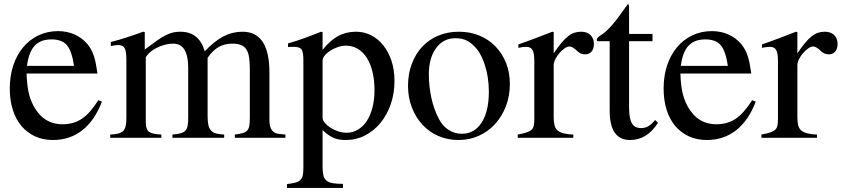

<svg xmlns="http://www.w3.org/2000/svg" viewBox="-20 -666 4068 928"><path d="M472.7 -174.8Q437.5 -83 377.4 -36.1Q317.4 10.7 236.3 10.7Q188.5 10.7 149.9 -6.8Q111.3 -24.4 84 -56.6Q56.6 -88.9 42 -134.8Q27.3 -180.7 27.3 -238.3Q27.3 -299.8 44.4 -350.6Q61.5 -401.4 92.3 -438Q123 -474.6 166 -495.1Q209 -515.6 260.7 -515.6Q304.7 -515.6 341.3 -499Q377.9 -482.4 403.3 -452.1Q414.1 -438.5 421.4 -424.8Q428.7 -411.1 434.1 -394.5Q439.5 -377.9 443.4 -357.4Q447.3 -336.9 451.2 -310.5H108.4Q110.4 -256.8 117.7 -222.2Q125 -187.5 141.6 -155.3Q189.5 -65.4 282.2 -65.4Q335.9 -65.4 375.5 -91.8Q415 -118.2 455.1 -181.6ZM337.9 -347.7Q327.1 -419.9 303.2 -447.8Q279.3 -475.6 228.5 -475.6Q176.8 -475.6 147.9 -445.3Q119.1 -415 110.4 -347.7Z M515.6 -462.9Q539.1 -468.8 558.1 -474.6Q577.1 -480.5 595.7 -486.3Q614.3 -492.2 632.3 -498.5Q650.4 -504.9 671.9 -512.7L679.7 -510.7V-426.8Q714.8 -453.1 739.3 -470.2Q763.7 -487.3 782.7 -496.6Q801.8 -505.9 817.4 -509.3Q833 -512.7 851.6 -512.7Q942.4 -512.7 969.7 -418Q1016.6 -467.8 1060.1 -490.2Q1103.5 -512.7 1152.3 -512.7Q1282.2 -512.7 1282.2 -315.4V-85Q1282.2 -21.5 1331.1 -18.6L1359.4 -15.6V0H1115.2V-15.6Q1139.6 -18.6 1153.8 -22.9Q1168 -27.3 1175.3 -35.6Q1182.6 -43.9 1185.1 -58.6Q1187.5 -73.2 1187.5 -97.7V-332Q1187.5 -367.2 1183.6 -390.6Q1179.7 -414.1 1169.9 -428.2Q1160.2 -442.4 1144 -448.7Q1127.9 -455.1 1104.5 -455.1Q1065.4 -455.1 1037.1 -439Q1008.8 -422.9 983.4 -386.7V-105.5Q983.4 -80.1 986.8 -63Q990.2 -45.9 999.5 -35.6Q1008.8 -25.4 1024.4 -21Q1040 -16.6 1063.5 -15.6V0H813.5V-15.6Q836.9 -17.6 852.1 -21.5Q867.2 -25.4 875.5 -34.2Q883.8 -43 886.7 -57.6Q889.6 -72.3 889.6 -95.7V-337.9Q889.6 -455.1 817.4 -455.1Q786.1 -455.1 752.4 -441.4Q718.8 -427.7 699.2 -408.2Q684.6 -391.6 684.6 -388.7V-74.2Q684.6 -41 699.7 -29.3Q714.8 -17.6 759.8 -15.6V0H512.7V-15.6Q536.1 -16.6 551.3 -20.5Q566.4 -24.4 575.2 -33.2Q584 -42 587.4 -57.1Q590.8 -72.3 590.8 -94.7V-377Q590.8 -418 582.5 -433.1Q574.2 -448.2 551.8 -448.2Q542 -448.2 534.7 -446.8Q527.3 -445.3 515.6 -443.4Z M1372.1 -456.1Q1395.5 -462.9 1415 -469.2Q1434.6 -475.6 1453.1 -482.4Q1471.7 -489.3 1490.7 -496.6Q1509.8 -503.9 1532.2 -512.7L1539.1 -510.7V-424.8Q1576.2 -471.7 1614.7 -492.2Q1653.3 -512.7 1700.2 -512.7Q1740.2 -512.7 1774.4 -495.1Q1808.6 -477.5 1833.5 -445.8Q1858.4 -414.1 1872.6 -370.6Q1886.7 -327.1 1886.7 -275.4Q1886.7 -214.8 1868.7 -162.6Q1850.6 -110.4 1818.8 -71.8Q1787.1 -33.2 1744.1 -11.2Q1701.2 10.7 1651.4 10.7Q1633.8 10.7 1619.6 8.3Q1605.5 5.9 1592.8 0.5Q1580.1 -4.9 1566.9 -14.2Q1553.7 -23.4 1539.1 -37.1V138.7Q1539.1 165 1543 181.2Q1546.9 197.3 1557.6 206.5Q1568.4 215.8 1587.4 219.2Q1606.4 222.7 1637.7 222.7V242.2H1367.2V223.6Q1391.6 220.7 1407.2 216.8Q1422.9 212.9 1431.6 204.1Q1440.4 195.3 1443.4 181.6Q1446.3 168 1446.3 146.5V-375Q1446.3 -415 1437.5 -427.2Q1428.7 -439.5 1400.4 -439.5Q1392.6 -439.5 1386.2 -439.5Q1379.9 -439.5 1372.1 -438.5ZM1539.1 -97.7Q1539.1 -85 1549.8 -72.3Q1560.5 -59.6 1577.1 -48.8Q1593.8 -38.1 1614.7 -31.2Q1635.7 -24.4 1655.3 -24.4Q1685.5 -24.4 1710.4 -39.6Q1735.4 -54.7 1752.9 -81.5Q1770.5 -108.4 1780.3 -146.5Q1790 -184.6 1790 -230.5Q1790 -279.3 1780.3 -319.3Q1770.5 -359.4 1752.4 -387.2Q1734.4 -415 1709 -430.2Q1683.6 -445.3 1652.3 -445.3Q1632.8 -445.3 1612.8 -438.5Q1592.8 -431.6 1576.2 -420.9Q1559.6 -410.2 1549.3 -397.5Q1539.1 -384.8 1539.1 -372.1Z M2198.2 -512.7Q2252 -512.7 2296.9 -494.1Q2341.8 -475.6 2374.5 -441.9Q2407.2 -408.2 2425.8 -362.3Q2444.3 -316.4 2444.3 -260.7Q2444.3 -202.1 2425.3 -152.8Q2406.2 -103.5 2373 -66.9Q2339.8 -30.3 2294.4 -9.8Q2249 10.7 2196.3 10.7Q2143.6 10.7 2098.6 -8.8Q2053.7 -28.3 2021.5 -63.5Q1989.3 -98.6 1970.7 -146.5Q1952.1 -194.3 1952.1 -251Q1952.1 -308.6 1970.2 -356.9Q1988.3 -405.3 2020.5 -439.9Q2052.7 -474.6 2098.1 -493.7Q2143.6 -512.7 2198.2 -512.7ZM2181.6 -481.4Q2123 -481.4 2087.9 -433.6Q2052.7 -385.7 2052.7 -306.6Q2052.7 -247.1 2065.4 -190.9Q2078.1 -134.8 2101.6 -90.8Q2119.1 -56.6 2148.4 -38.1Q2177.7 -19.5 2211.9 -19.5Q2273.4 -19.5 2308.1 -73.7Q2342.8 -127.9 2342.8 -222.7Q2342.8 -293.9 2322.3 -355.5Q2301.8 -417 2266.6 -448.2Q2248 -465.8 2227.5 -473.6Q2207 -481.4 2181.6 -481.4Z M2485.4 -451.2Q2509.8 -460 2530.3 -467.3Q2550.8 -474.6 2569.8 -481.9Q2588.9 -489.3 2607.9 -496.6Q2627 -503.9 2649.4 -512.7L2656.2 -510.7V-408.2Q2676.8 -438.5 2693.4 -458.5Q2710 -478.5 2725.6 -490.7Q2741.2 -502.9 2756.3 -507.8Q2771.5 -512.7 2789.1 -512.7Q2817.4 -512.7 2834 -496.6Q2850.6 -480.5 2850.6 -454.1Q2850.6 -429.7 2838.9 -416.5Q2827.1 -403.3 2807.6 -403.3Q2796.9 -403.3 2786.6 -407.7Q2776.4 -412.1 2762.7 -425.8Q2753.9 -433.6 2746.1 -437.5Q2738.3 -441.4 2733.4 -441.4Q2721.7 -441.4 2708.5 -432.1Q2695.3 -422.9 2683.6 -409.2Q2671.9 -395.5 2664.1 -379.9Q2656.2 -364.3 2656.2 -350.6V-99.6Q2656.2 -76.2 2660.2 -60.5Q2664.1 -44.9 2674.8 -35.6Q2685.5 -26.4 2704.1 -21.5Q2722.7 -16.6 2751 -15.6V0H2482.4V-15.6Q2508.8 -20.5 2524.9 -25.9Q2541 -31.2 2549.3 -39.1Q2557.6 -46.9 2560.1 -60.1Q2562.5 -73.2 2562.5 -93.8V-372.1Q2562.5 -409.2 2553.7 -424.3Q2544.9 -439.5 2524.4 -439.5Q2513.7 -439.5 2505.4 -438.5Q2497.1 -437.5 2485.4 -434.6Z M3133.8 -466.8H3020.5V-146.5Q3020.5 -92.8 3034.2 -69.8Q3047.9 -46.9 3078.1 -46.9Q3097.7 -46.9 3112.3 -55.2Q3127 -63.5 3146.5 -85.9L3160.2 -72.3Q3107.4 10.7 3025.4 10.7Q2926.8 10.7 2926.8 -130.9V-466.8H2868.2Q2864.3 -467.8 2864.3 -473.6Q2864.3 -483.4 2882.8 -495.1Q2926.8 -520.5 2991.2 -614.3Q2996.1 -622.1 3002.4 -629.4Q3008.8 -636.7 3013.7 -645.5Q3017.6 -645.5 3019 -642.6Q3020.5 -639.6 3020.5 -630.9V-502H3133.8Z M3632.8 -174.8Q3597.7 -83 3537.6 -36.1Q3477.5 10.7 3396.5 10.7Q3348.6 10.7 3310.1 -6.8Q3271.5 -24.4 3244.1 -56.6Q3216.8 -88.9 3202.1 -134.8Q3187.5 -180.7 3187.5 -238.3Q3187.5 -299.8 3204.6 -350.6Q3221.7 -401.4 3252.4 -438Q3283.2 -474.6 3326.2 -495.1Q3369.1 -515.6 3420.9 -515.6Q3464.8 -515.6 3501.5 -499Q3538.1 -482.4 3563.5 -452.1Q3574.2 -438.5 3581.5 -424.8Q3588.9 -411.1 3594.2 -394.5Q3599.6 -377.9 3603.5 -357.4Q3607.4 -336.9 3611.3 -310.5H3268.6Q3270.5 -256.8 3277.8 -222.2Q3285.2 -187.5 3301.8 -155.3Q3349.6 -65.4 3442.4 -65.4Q3496.1 -65.4 3535.6 -91.8Q3575.2 -118.2 3615.2 -181.6ZM3498 -347.7Q3487.3 -419.9 3463.4 -447.8Q3439.5 -475.6 3388.7 -475.6Q3336.9 -475.6 3308.1 -445.3Q3279.3 -415 3270.5 -347.7Z M3663.1 -451.2Q3687.5 -460 3708 -467.3Q3728.5 -474.6 3747.6 -481.9Q3766.6 -489.3 3785.6 -496.6Q3804.7 -503.9 3827.1 -512.7L3834 -510.7V-408.2Q3854.5 -438.5 3871.1 -458.5Q3887.7 -478.5 3903.3 -490.7Q3918.9 -502.9 3934.1 -507.8Q3949.2 -512.7 3966.8 -512.7Q3995.1 -512.7 4011.7 -496.6Q4028.3 -480.5 4028.3 -454.1Q4028.3 -429.7 4016.6 -416.5Q4004.9 -403.3 3985.4 -403.3Q3974.6 -403.3 3964.4 -407.7Q3954.1 -412.1 3940.4 -425.8Q3931.6 -433.6 3923.8 -437.5Q3916 -441.4 3911.1 -441.4Q3899.4 -441.4 3886.2 -432.1Q3873 -422.9 3861.3 -409.2Q3849.6 -395.5 3841.8 -379.9Q3834 -364.3 3834 -350.6V-99.6Q3834 -76.2 3837.9 -60.5Q3841.8 -44.9 3852.5 -35.6Q3863.3 -26.4 3881.8 -21.5Q3900.4 -16.6 3928.7 -15.6V0H3660.2V-15.6Q3686.5 -20.5 3702.6 -25.9Q3718.8 -31.2 3727.1 -39.1Q3735.4 -46.9 3737.8 -60.1Q3740.2 -73.2 3740.2 -93.8V-372.1Q3740.2 -409.2 3731.4 -424.3Q3722.7 -439.5 3702.1 -439.5Q3691.4 -439.5 3683.1 -438.5Q3674.8 -437.5 3663.1 -434.6Z"/></svg>

Font: BabelStone Tibetan
Style: Regular
Weight: 400
Designer: Christopher J. Fynn
Foundry: BabelStone
Version: Version 10.011 October 1, 2023